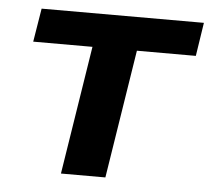

<svg xmlns="http://www.w3.org/2000/svg" viewBox="-43 -548 652 594"><g transform="rotate(5 283.5 -251.5)"><path d="M167 0 230 -399H46L63 -503H567L551 -399H368L305 0Z"/></g></svg>

Font: Nunito Sans 6pt
Style: Bold Italic
Weight: 700
Italic angle: -9°
Version: Version 3.101;gftools[0.9.27]